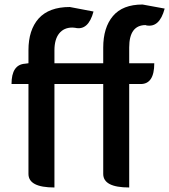

<svg xmlns="http://www.w3.org/2000/svg" viewBox="-20 -830 749 850"><path d="M552 0Q437 0 437 -60V-458H221V0Q106 0 106 -60V-458H31Q31 -544 91 -548L106 -550V-608Q106 -697 151 -748Q197 -799 289 -799L394 -779Q371 -693 312 -707L300 -708Q263 -708 242 -682Q221 -656 221 -607V-550H437V-619Q437 -708 480 -759Q523 -810 611 -810L709 -792Q686 -705 626 -718L625 -719Q552 -719 552 -620V-550H663Q663 -458 603 -458H552V0Z"/></svg>

Font: Swei Half Moon CJK SC
Style: Medium
Weight: 500
Version: Version 2.071